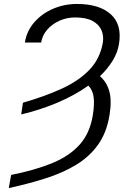

<svg xmlns="http://www.w3.org/2000/svg" viewBox="-20 -742 658 975"><path d="M87.7 -160.9 96.6 -220.5Q209.2 -252.8 295.5 -292.6Q381.7 -332.4 435.2 -388.8Q488.6 -445.3 502.5 -527Q507.5 -560 495.2 -588.8Q483 -617.5 450.3 -635.5Q417.6 -653.4 360.8 -653.4Q320 -653.4 282.8 -637.1Q245.7 -620.7 220.3 -592Q195 -563.2 188.9 -525.9H106.2Q115.8 -585.2 154.5 -629.3Q193.2 -673.3 250 -697.6Q306.8 -721.9 370.7 -721.9Q484.4 -721.9 542.4 -669.7Q600.5 -617.5 584.2 -518.5Q577.1 -474.4 551.8 -433.4Q526.6 -392.4 487.6 -355.1Q522 -325.6 535.2 -277.7Q548.3 -229.8 535.9 -156.2Q521.3 -67.8 477.8 -6.9Q434.3 54 366.8 94.8Q299.4 135.7 212.5 163.4Q125.7 191.1 24.5 213.1L36.6 146.3Q154.1 122.9 241.5 87.9Q328.8 52.9 382.5 -5.3Q436.1 -63.6 451.3 -156.6Q460.2 -212 455.6 -248.4Q451 -284.8 428.6 -307.2Q360.8 -258.5 272.5 -221.1Q184.3 -183.6 87.7 -160.9Z"/></svg>

Font: Inter UI Light
Style: Italic
Weight: 300
Italic angle: 9.39999°
Designer: Rasmus Andersson
Foundry: rsms
Version: 3.2;8d6f07862